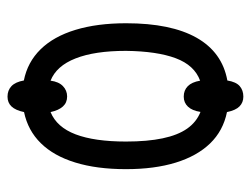

<svg xmlns="http://www.w3.org/2000/svg" viewBox="-99 -525 674 516"><g transform="rotate(90 238.0 -267.0)"><path d="M434.6 -268.6Q434.6 -189.9 416.7 -132.1Q398.9 -74.2 364.7 -39.6Q330.6 -4.9 281.2 5.4Q276.4 28.3 266.1 39.1Q255.9 49.8 239.7 49.8Q222.7 49.8 211.4 39.1Q200.2 28.3 196.3 5.9Q147 -3.9 112.5 -39.1Q78.1 -74.2 60.3 -132.6Q42.5 -190.9 42.5 -269Q42.5 -389.6 81.5 -458.5Q120.6 -527.3 196.3 -541Q200.2 -564.5 211.4 -574.2Q222.7 -584 239.7 -584Q255.4 -584 265.9 -573.7Q276.4 -563.5 281.2 -540Q331.5 -529.8 365.5 -494.6Q399.4 -459.5 417 -402.3Q434.6 -345.2 434.6 -268.6ZM360.4 -268.6Q360.4 -326.2 351.8 -366.9Q343.3 -407.7 325.7 -432.9Q308.1 -458 280.8 -468.8Q277.3 -446.3 266.6 -435.1Q255.9 -423.8 239.7 -423.8Q222.7 -423.8 211.7 -434.6Q200.7 -445.3 196.8 -467.8Q155.3 -452.6 136.5 -402.3Q117.7 -352.1 116.7 -268.6Q116.7 -184.6 137 -133.1Q157.2 -81.5 196.8 -65.9Q199.7 -87.9 211.4 -99.1Q223.1 -110.4 239.3 -110.4Q255.9 -110.4 266.1 -99.1Q276.4 -87.9 281.2 -65.9Q321.8 -82.5 341.1 -133.3Q360.4 -184.1 360.4 -268.6Z"/></g></svg>

Font: Open Sans Condensed
Style: Regular
Weight: 400
Width: 3
Designer: Monotype Design Team
Foundry: Monotype Imaging Inc.
Version: Version 3.000